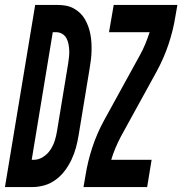

<svg xmlns="http://www.w3.org/2000/svg" viewBox="-63 -755 736 775"><path d="M-43 0 79 -735H170Q187 -735 203.5 -732Q220 -729 234.5 -721Q249 -713 260.5 -702Q272 -691 280 -677Q288 -663 293.5 -647.5Q299 -632 302 -616Q305 -600 306 -583Q307 -566 306.5 -548.5Q306 -531 304 -514Q302 -497 299 -480L254 -207Q250 -183 243.5 -159Q237 -135 226 -111.5Q215 -88 199.5 -67Q184 -46 162.5 -30Q141 -14 116.5 -7Q92 0 68 0ZM74 -110Q93 -110 111 -121.5Q129 -133 140.5 -150.5Q152 -168 158 -187Q164 -206 167 -225L212 -498Q214 -511 215.5 -524.5Q217 -538 216.5 -551Q216 -564 213.5 -577Q211 -590 205 -601Q199 -612 188 -618.5Q177 -625 164 -625H150L65 -110ZM274 0 282 -46Q291 -103 309.5 -159.5Q328 -216 357 -269L501 -531Q514 -554 523.5 -577.5Q533 -601 541 -625H377L396 -735H653L645 -689Q636 -632 617 -575.5Q598 -519 569 -466L425 -204Q413 -181 403 -157.5Q393 -134 386 -110H549L531 0Z"/></svg>

Font: Iosevka Curly XBdEx
Style: Italic
Weight: 800
Width: 7
Italic angle: -9°
Monospace: yes
Designer: Belleve Invis
Foundry: Belleve Invis
Version: Version 11.1.0; ttfautohint (v1.8.3)